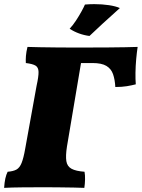

<svg xmlns="http://www.w3.org/2000/svg" viewBox="-24 -906 686 929"><path d="M-4 3Q-1 -48 13 -75Q40 -77 55.5 -85.5Q71 -94 80.5 -117.5Q90 -141 98 -187L153 -491Q163 -536 162.5 -558Q162 -580 148 -588.5Q134 -597 101 -601Q100 -616 101.5 -635.5Q103 -655 109 -679Q133 -678 169 -677.5Q205 -677 244.5 -676.5Q284 -676 321.5 -676Q359 -676 386 -676Q456 -676 503 -676.5Q550 -677 582.5 -677.5Q615 -678 642 -679Q638 -653 635 -620Q632 -587 631.5 -554.5Q631 -522 633 -498Q614 -493 590 -489Q566 -485 534 -485Q532 -521 523 -547Q514 -573 491 -587Q468 -601 423 -601H368L300 -197Q293 -152 297 -126.5Q301 -101 322 -89.5Q343 -78 385 -75Q388 -59 387.5 -37.5Q387 -16 384 3Q365 2 332 1.5Q299 1 262.5 0.5Q226 0 194 0Q141 0 85.5 0.5Q30 1 -4 3ZM409 -732Q384 -735 359 -744Q334 -753 313 -767Q329 -784 344 -807Q359 -830 370.5 -851Q382 -872 387 -884Q398 -885 409.5 -885.5Q421 -886 432 -886Q470 -886 503 -881Q536 -876 556 -867Q510 -826 472 -791Q434 -756 409 -732Z"/></svg>

Font: Vollkorn Black
Style: Italic
Weight: 900
Italic angle: -11°
Designer: Friedrich Althausen
Foundry: Friedrich Althausen
Version: Version 5.000; ttfautohint (v1.8.3)